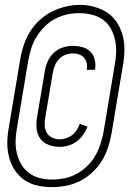

<svg xmlns="http://www.w3.org/2000/svg" viewBox="-20 -735 540 787"><path d="M192 32Q161 32 131 25Q101 18 77.5 1Q54 -16 38.5 -41Q23 -66 16 -95.5Q9 -125 10 -156Q11 -187 17 -218L63 -493Q68 -522 77.5 -550.5Q87 -579 103 -605Q119 -631 142.5 -652.5Q166 -674 193 -687.5Q220 -701 249.5 -708Q279 -715 308 -715Q338 -715 368 -706.5Q398 -698 422 -681.5Q446 -665 461.5 -639.5Q477 -614 484 -585Q491 -556 490 -524.5Q489 -493 483 -462L437 -187Q432 -158 422.5 -129.5Q413 -101 397 -75Q381 -49 357.5 -27.5Q334 -6 307 7.5Q280 21 250.5 26.5Q221 32 192 32ZM193 1Q218 1 243.5 -4Q269 -9 292.5 -21.5Q316 -34 336 -53Q356 -72 369.5 -95Q383 -118 391 -142.5Q399 -167 404 -192L450 -467Q455 -493 456 -519.5Q457 -546 451.5 -571Q446 -596 434 -618Q422 -640 401.5 -654.5Q381 -669 356 -675Q331 -681 304 -681Q279 -681 254 -675.5Q229 -670 205.5 -657.5Q182 -645 163 -626Q144 -607 130 -584.5Q116 -562 108.5 -537.5Q101 -513 96 -488L50 -213Q45 -187 44 -160.5Q43 -134 48.5 -109.5Q54 -85 66 -63.5Q78 -42 97.5 -27Q117 -12 142 -5.5Q167 1 193 1ZM225 -133Q202 -133 180 -141Q158 -149 145 -167Q132 -185 130 -208.5Q128 -232 132 -255L164 -445Q167 -465 176 -484.5Q185 -504 201 -519Q217 -534 237.5 -540.5Q258 -547 278 -547Q298 -547 317 -542Q336 -537 349.5 -524Q363 -511 368 -492Q373 -473 370 -453Q370 -452 369.5 -451Q369 -450 369 -449H335Q335 -450 335.5 -450.5Q336 -451 336 -452Q338 -465 335 -477.5Q332 -490 324 -499Q316 -508 303.5 -512Q291 -516 278 -516Q263 -516 248.5 -510.5Q234 -505 223 -494Q212 -483 206 -468.5Q200 -454 197 -440L165 -250Q162 -234 163.5 -218Q165 -202 172.5 -189.5Q180 -177 194.5 -170.5Q209 -164 225 -164Q238 -164 251.5 -168.5Q265 -173 276 -181.5Q287 -190 294.5 -202Q302 -214 307 -227L339 -216Q332 -199 321 -183Q310 -167 294.5 -155.5Q279 -144 261 -138.5Q243 -133 225 -133Z"/></svg>

Font: iosevka_custom_sans_ss08 XLt
Style: Italic
Weight: 200
Italic angle: -10°
Designer: Belleve Invis
Foundry: Belleve Invis
Version: Version 10.3.0; ttfautohint (v1.8.3)